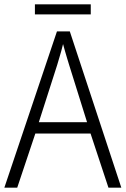

<svg xmlns="http://www.w3.org/2000/svg" viewBox="-20 -860 577 880"><path d="M477 0 395 -248H142L59 0H0L241 -716H300L536 0ZM297 -562Q293 -575 288 -591.5Q283 -608 278 -625.5Q273 -643 269 -658Q265 -642 260.5 -625Q256 -608 251 -592.5Q246 -577 242 -562L158 -300H379ZM396 -840V-794H140V-840Z"/></svg>

Font: Noto Sans Thai SemiCondensed Light
Style: Regular
Weight: 300
Width: 4
Designer: Monotype Design Team
Foundry: Monotype Imaging Inc.
Version: Version 2.001